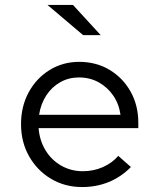

<svg xmlns="http://www.w3.org/2000/svg" viewBox="-20 -746 640 776"><path d="M312 10Q242 10 186 -23.5Q130 -57 97.5 -114.5Q65 -172 65 -244Q65 -316 96 -373Q127 -430 180.5 -463Q234 -496 300 -496Q369 -496 423 -463.5Q477 -431 508 -375.5Q539 -320 539 -250V-228H136Q140 -178 164 -138.5Q188 -99 227.5 -76.5Q267 -54 315 -54Q358 -54 395.5 -70.5Q433 -87 458 -116L509 -71Q470 -31 420 -10.5Q370 10 312 10ZM138 -282H467Q461 -326 437.5 -360Q414 -394 378.5 -413.5Q343 -433 299 -433Q258 -433 224 -414Q190 -395 167.5 -361Q145 -327 138 -282ZM316 -604 172 -726H275L387 -604Z"/></svg>

Font: Red Hat Mono
Style: Regular
Weight: 300
Monospace: yes
Designer: Pentagram, MCKL
Foundry: Pentagram, MCKL
Version: Version 1.023